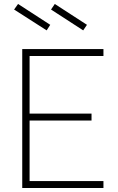

<svg xmlns="http://www.w3.org/2000/svg" viewBox="-20 -947 592 967"><path d="M501 0H92V-700H501V-665H129V-375H441V-340H129V-35H501ZM215 -794 51 -899 71 -927 233 -822ZM399 -794 237 -899 256 -927 418 -822Z"/></svg>

Font: Storia Sans Thin
Style: Regular
Weight: 100
Designer: Accademia di Belle Arti di Urbino and others
Foundry: Accademia di Belle Arti di Urbino and others.
Version: Version 60.001;May 25, 2020;FontCreator 12.0.0.2522 64-bit